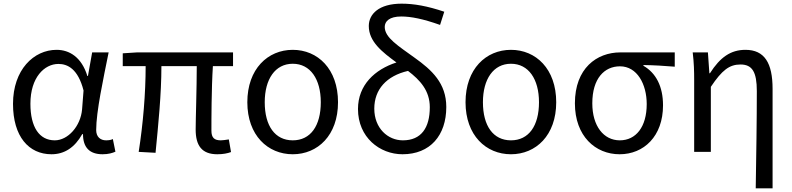

<svg xmlns="http://www.w3.org/2000/svg" viewBox="-20 -829 4321 1048"><path d="M261 13C332 13 388 -24 429 -97H433C433 -24 469 13 540 13C572 13 594 6 610 -1L596 -70C586 -65 574 -63 559 -63C528 -63 505 -82 505 -119C505 -220 544 -399 573 -543H483L460 -414H457C425 -518 358 -557 289 -557C164 -557 51 -448 51 -262C51 -84 137 13 261 13ZM279 -63C195 -63 146 -134 146 -263C146 -406 222 -480 299 -480C349 -480 406 -453 436 -335L428 -232C420 -140 351 -63 279 -63Z M1166 13C1198 13 1222 8 1241 1L1229 -68C1208 -65 1196 -63 1185 -63C1150 -63 1134 -77 1134 -116C1134 -169 1134 -345 1142 -468H1252V-543H728L650 -538V-468H775C775 -319 761 -153 737 0L829 5C844 -148 861 -315 861 -468H1054C1054 -349 1048 -178 1048 -122C1048 -34 1082 13 1166 13Z M1578 13C1714 13 1825 -90 1825 -271C1825 -453 1714 -557 1578 -557C1442 -557 1330 -453 1330 -271C1330 -90 1442 13 1578 13ZM1578 -63C1481 -63 1425 -142 1425 -271C1425 -397 1482 -481 1578 -481C1674 -481 1731 -397 1731 -271C1731 -142 1675 -63 1578 -63Z M2405 -765C2313 -796 2240 -809 2172 -809C2048 -809 1993 -752 1993 -687C1993 -602 2066 -545 2144 -488C2026 -450 1934 -365 1934 -234C1934 -79 2053 13 2177 13C2328 13 2416 -90 2416 -245C2416 -375 2337 -447 2243 -514C2155 -578 2080 -623 2080 -682C2080 -713 2106 -739 2170 -739C2223 -739 2289 -726 2382 -693ZM2179 -63C2097 -63 2023 -129 2023 -236C2023 -341 2090 -415 2207 -442C2273 -392 2326 -334 2326 -244C2326 -131 2279 -63 2179 -63Z M2769 13C2905 13 3016 -90 3016 -271C3016 -453 2905 -557 2769 -557C2633 -557 2521 -453 2521 -271C2521 -90 2633 13 2769 13ZM2769 -63C2672 -63 2616 -142 2616 -271C2616 -397 2673 -481 2769 -481C2865 -481 2922 -397 2922 -271C2922 -142 2866 -63 2769 -63Z M3362 13C3494 13 3599 -85 3599 -254C3599 -358 3560 -431 3492 -470V-474C3552 -473 3602 -470 3663 -465V-543H3366C3237 -543 3118 -456 3118 -265C3118 -86 3230 13 3362 13ZM3363 -63C3275 -63 3213 -141 3213 -265C3213 -401 3279 -467 3364 -467C3458 -467 3510 -369 3510 -261C3510 -136 3451 -63 3363 -63Z M4197 199V-344C4197 -485 4153 -557 4049 -557C3969 -557 3911 -517 3855 -429H3852L3844 -543H3761C3768 -486 3769 -438 3769 -394V0H3860V-355C3921 -446 3961 -477 4022 -477C4086 -477 4111 -436 4111 -332C4111 -175 4108 22 4105 199Z"/></svg>

Font: Spoqa Han Sans Neo Regular
Style: Regular
Weight: 400
Designer: [Spoqa Han Sans Neo] Dong-huui Kim  Younghwa Kang  Yujin Lee  [Noto Sans] Ryoko NISHIZUKA  (kana & ideographs); Paul D. 
Foundry: Spoqa (http://www.spoqa-han-sans.com)
Version: Version 1.000